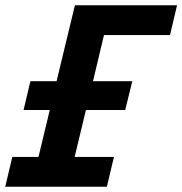

<svg xmlns="http://www.w3.org/2000/svg" viewBox="-46 -713 696 733"><path d="M-26 0 1 -114H101L144 -293H44L70 -403H170L240 -693H630L603 -579H351L309 -403H459L432 -293H282L239 -114H389L362 0Z"/></svg>

Font: Ubuntu Sans Mono
Style: Italic
Weight: 400
Italic angle: -13.5°
Monospace: yes
Designer: Dalton Maag Ltd
Foundry: Dalton Maag Ltd
Version: Version 1.006